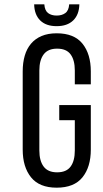

<svg xmlns="http://www.w3.org/2000/svg" viewBox="-20 -861 476 888"><path d="M347 -841H300C298.7 -821.7 292.7 -808.2 282 -800.5C271.3 -792.8 258 -789 242 -789C226 -789 212.8 -792.8 202.5 -800.5C192.2 -808.2 186.3 -821.7 185 -841H138C138.7 -809 148 -784.2 166 -766.5C184 -748.8 209.3 -740 242 -740C274.7 -740 300.2 -748.8 318.5 -766.5C336.8 -784.2 346.3 -809 347 -841ZM242 -707C215.3 -707 192.2 -702.8 172.5 -694.5C152.8 -686.2 136.5 -674.3 123.5 -659C110.5 -643.7 100.8 -625.2 94.5 -603.5C88.2 -581.8 85 -557.7 85 -531V-169C85 -115.7 97.8 -73 123.5 -41C149.2 -9 188.7 7 242 7C296 7 335.8 -9 361.5 -41C387.2 -73 400 -115.7 400 -169V-375H254V-305H326V-165C326 -133 319.5 -108.2 306.5 -90.5C293.5 -72.8 272.7 -64 244 -64C216 -64 195.3 -72.8 182 -90.5C168.7 -108.2 162 -133 162 -165V-535C162 -567 168.7 -591.8 182 -609.5C195.3 -627.2 216 -636 244 -636C272.7 -636 293.5 -627.2 306.5 -609.5C319.5 -591.8 326 -567 326 -535V-471H400V-531C400 -584.3 387.2 -627 361.5 -659C335.8 -691 296 -707 242 -707Z"/></svg>

Font: Bebas Neue Regular two
Style: Regular2
Weight: 400
Designer: Ryoichi Tsunekawa & LGV (GE)
Foundry: Free Software Foundation, Inc.
Version: Version 1.003 August 13, 2016